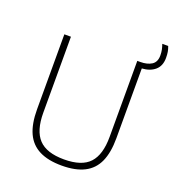

<svg xmlns="http://www.w3.org/2000/svg" viewBox="-131 -818 850 930"><g transform="rotate(20 294.0 -353.5)"><path d="M290.5 7Q220 7 174.5 -16Q129 -39 107.2 -86.5Q85.5 -134 85.5 -208.5V-595H119.5V-203.5Q119.5 -111 160 -68Q200.5 -25 290.5 -25Q381.5 -25 421.5 -68Q461.5 -111 461.5 -203.5V-595H477Q512.5 -595 535 -609.2Q557.5 -623.5 557.5 -657Q557.5 -673.5 554.8 -686.8Q552 -700 547 -714H577.5Q583 -700 585.2 -687Q587.5 -674 587.5 -656Q587.5 -614.5 562 -592.5Q536.5 -570.5 494.5 -568V-208.5Q494.5 -134 473 -86.5Q451.5 -39 406.2 -16Q361 7 290.5 7Z"/></g></svg>

Font: Encode Sans SC SemiCondensed Thin
Style: Regular
Weight: 250
Width: 4
Designer: Multiple Designers
Foundry: Impallari Type
Version: Version 3.002